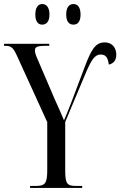

<svg xmlns="http://www.w3.org/2000/svg" viewBox="-23 -931 596 951"><path d="M341 -809C361 -809 376 -823 376 -859C376 -896 361 -911 341 -911C320 -911 305 -896 305 -859C305 -823 320 -809 341 -809ZM186 -809C206 -809 222 -823 222 -859C222 -896 206 -911 186 -911C167 -911 152 -896 152 -859C152 -823 167 -809 186 -809ZM126 0H384V-10H352C308 -10 300 -23 300 -89V-327L397 -558C429 -635 446 -661 476 -661C504 -661 512 -641 516 -611C538 -616 553 -631 553 -660C553 -695 532 -721 496 -721C449 -721 429 -685 396 -598L328 -418C316 -387 302 -353 294 -335C277 -376 263 -406 247 -442L166 -631C155 -656 150 -669 150 -681C150 -697 159 -704 201 -704H221V-714H-3V-704H3C30 -704 42 -697 60 -657L211 -326V-89C211 -23 201 -10 154 -10H126Z"/></svg>

Font: Noto Serif Display ExtraCondensed
Style: Regular
Weight: 400
Width: 2
Designer: Monotype Design Team
Foundry: Monotype Imaging Inc.
Version: Version 2.009